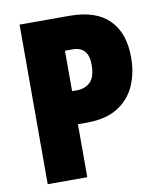

<svg xmlns="http://www.w3.org/2000/svg" viewBox="-81 -873 716 846"><g transform="rotate(-10 277.0 -450.0)"><path d="M287 -807Q405 -807 464 -748Q523 -689 523 -580Q523 -510 498 -453.5Q473 -397 419.5 -363.5Q366 -330 281 -330H241V-93H64V-807ZM275 -659H241V-478H263Q299 -478 322.5 -500.5Q346 -523 346 -578Q346 -659 275 -659Z"/></g></svg>

Font: Noto Sans Kannada UI Condensed Black
Style: Regular
Weight: 900
Width: 3
Designer: Jelle Bosma - Monotype Design Team
Foundry: Monotype Imaging Inc.
Version: Version 2.005; ttfautohint (v1.8.4.7-5d5b)